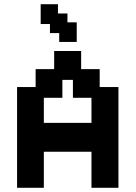

<svg xmlns="http://www.w3.org/2000/svg" viewBox="-20 -880 643 911"><path d="M61 11V-467H149V-552H237V-638H365V-552H453V-467H542V11H414V-160H188V11ZM188 -297H414V-416H326V-501H276V-416H188ZM261 -681V-723H217V-766H173V-860H255V-816H300V-774H344V-681Z"/></svg>

Font: Pixelify Sans
Style: Bold
Weight: 700
Designer: Stefie Justprince
Foundry: Typecalism Foundryline
Version: Version 1.000